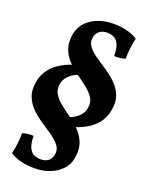

<svg xmlns="http://www.w3.org/2000/svg" viewBox="-174 -800 872 1134"><g transform="rotate(20 261.5 -233.0)"><path d="M335.9 -714.5Q383.6 -714.5 420.6 -705.4Q457.7 -696.2 489.9 -676.4Q482.8 -645.5 478.5 -610.8Q474.2 -576.1 474.7 -544.7Q461.1 -540.2 442.2 -537.7Q423.3 -535.1 405.1 -536.1Q405.1 -581.1 394.6 -606.2Q384.1 -631.3 364.9 -641.8Q345.7 -652.3 318.3 -652.3Q292 -652.3 273.3 -638.4Q254.7 -624.6 249.2 -599.2Q242.2 -567 260.8 -541.9Q279.3 -516.8 311.6 -494.1Q343.9 -471.5 380.7 -447.6Q417.5 -423.6 448.5 -393.4Q479.6 -363.2 495.1 -323Q510.7 -282.8 499.7 -226.9Q490.7 -180.3 462.8 -146.1Q434.9 -111.8 393.4 -89.2Q351.9 -66.5 302.6 -54.5L256.2 -99.9Q283.8 -106.4 306.6 -119.2Q329.4 -131.9 344.8 -150.9Q360.2 -169.8 364.6 -194.5Q371.6 -231 354.5 -258.2Q337.4 -285.5 307.1 -309.3Q276.9 -333.2 242.6 -357.7Q208.4 -382.1 179.1 -412.5Q149.9 -442.8 135.7 -482.9Q121.5 -523.1 132 -578.7Q140.6 -621.1 169.8 -651.5Q199 -681.9 242.7 -698.2Q286.4 -714.5 335.9 -714.5ZM24.8 -240Q33.8 -286.7 61.7 -320.9Q89.6 -355.1 131.1 -378Q172.6 -401 221.9 -412.5L268.3 -367.1Q241.2 -360.6 218.1 -347.8Q195.1 -335 179.9 -316.1Q164.8 -297.2 159.8 -272.5Q153.5 -236.4 170.3 -209Q187.1 -181.5 217.4 -157.6Q247.6 -133.8 281.9 -109.3Q316.1 -84.8 345.4 -54.5Q374.6 -24.2 388.8 16Q403 56.1 392.5 111.8Q384.9 154.1 355.2 184.5Q325.4 215 282.2 231.2Q239 247.5 188.6 247.5Q141.4 247.5 104.1 238.2Q66.8 228.8 34.6 209.4Q41.7 178.5 46 143.6Q50.3 108.7 49.8 77.8Q63.9 72.8 82.6 70.5Q101.2 68.2 119.4 69.1Q119.9 113.6 130.1 139Q140.4 164.3 159.8 174.8Q179.3 185.3 206.2 185.3Q233 185.3 251.7 171.5Q270.3 157.6 275.3 132.3Q282.3 100 263.7 74.9Q245.2 49.8 212.9 27.2Q180.6 4.5 143.8 -19.4Q107 -43.3 75.9 -73.5Q44.9 -103.7 29.4 -143.9Q13.8 -184.1 24.8 -240Z"/></g></svg>

Font: Vollkorn
Style: Italic
Weight: 400
Italic angle: -11°
Designer: Friedrich Althausen
Foundry: Friedrich Althausen
Version: Version 5.001